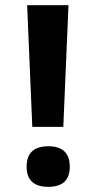

<svg xmlns="http://www.w3.org/2000/svg" viewBox="-20 -713 370 743"><path d="M85 -693H245L225 -222H105ZM83 -68Q83 -147 167 -147Q250 -147 250 -68Q250 10 167 10Q83 10 83 -68Z"/></svg>

Font: Khand Black
Style: Regular
Weight: 900
Designer: Sanchit Sawaria and Jyotish Sonowal (Devanagari), Satya Rajpurohit (Latin)
Foundry: Indian Type Foundry
Version: Version 2.000;PS 1.0;hotconv 1.0.79;makeotf.lib2.5.61930